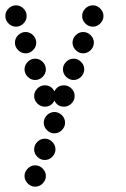

<svg xmlns="http://www.w3.org/2000/svg" viewBox="-20 -500 472 720"><path d="M84 188Q72 176 72 160Q72 144 84 132Q96 120 112 120Q128 120 140 132Q152 144 152 160Q152 176 140 188Q128 200 112 200Q96 200 84 188ZM120 88Q108 76 108 60Q108 44 120 32Q132 20 148 20Q164 20 176 32Q188 44 188 60Q188 76 176 88Q164 100 148 100Q132 100 120 88ZM156 -12Q144 -24 144 -40Q144 -56 156 -68Q168 -80 184 -80Q200 -80 212 -68Q224 -56 224 -40Q224 -24 212 -12Q200 0 184 0Q168 0 156 -12ZM148 -180Q173 -180 184 -157Q195 -180 220 -180Q236 -180 248 -168Q260 -156 260 -140Q260 -124 248 -112Q236 -100 220 -100Q195 -100 184 -123Q173 -100 148 -100Q132 -100 120 -112Q108 -124 108 -140Q108 -156 120 -168Q132 -180 148 -180ZM228 -212Q216 -224 216 -240Q216 -256 228 -268Q240 -280 256 -280Q272 -280 284 -268Q296 -256 296 -240Q296 -224 284 -212Q272 -200 256 -200Q240 -200 228 -212ZM84 -212Q72 -224 72 -240Q72 -256 84 -268Q96 -280 112 -280Q128 -280 140 -268Q152 -256 152 -240Q152 -224 140 -212Q128 -200 112 -200Q96 -200 84 -212ZM264 -312Q252 -324 252 -340Q252 -356 264 -368Q276 -380 292 -380Q308 -380 320 -368Q332 -356 332 -340Q332 -324 320 -312Q308 -300 292 -300Q276 -300 264 -312ZM48 -312Q36 -324 36 -340Q36 -356 48 -368Q60 -380 76 -380Q92 -380 104 -368Q116 -356 116 -340Q116 -324 104 -312Q92 -300 76 -300Q60 -300 48 -312ZM300 -412Q288 -424 288 -440Q288 -456 300 -468Q312 -480 328 -480Q344 -480 356 -468Q368 -456 368 -440Q368 -424 356 -412Q344 -400 328 -400Q312 -400 300 -412ZM12 -412Q0 -424 0 -440Q0 -456 12 -468Q24 -480 40 -480Q56 -480 68 -468Q80 -456 80 -440Q80 -424 68 -412Q56 -400 40 -400Q24 -400 12 -412Z"/></svg>

Font: Dotrice Condensed
Style: Regular
Weight: 400
Width: 2
Monospace: yes
Designer: Paul Flo Williams
Foundry: His Deeds Are Dust
Version: Version 1.001